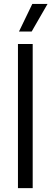

<svg xmlns="http://www.w3.org/2000/svg" viewBox="-20 -966 264 986"><path d="M72.2 0V-740H147.9V0ZM77.5 -804.1 145.9 -945.8H224.2L142.6 -804.1Z"/></svg>

Font: Encode Sans Condensed Thin
Style: Regular
Weight: 100
Width: 3
Designer: Multiple Designers
Foundry: Impallari Type
Version: Version 3.002